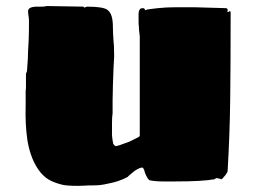

<svg xmlns="http://www.w3.org/2000/svg" viewBox="-20 -600 840 636"><path d="M191 13Q168 8 149 -1Q130 -10 114 -29Q82 -69 71 -134Q63 -187 65 -250V-294Q65 -303 66 -308V-328V-346V-356L69 -363Q69 -364 69.5 -366Q70 -368 70 -373Q73 -409 73 -431L75 -468Q76 -493 76 -526Q76 -539 75 -544Q73 -556 73 -563Q73 -578 104 -578H118Q130 -578 134 -580L256 -578Q256 -578 257.5 -576.5Q259 -575 260 -575L268 -578Q320 -578 335 -568Q345 -561 349.5 -547Q354 -533 354 -509Q354 -493 356 -465Q358 -451 358 -421V-411Q356 -382 354 -316L353 -268V-225Q351 -213 351 -193V-178V-163Q350 -149 355 -124Q360 -116 364 -116Q370 -116 409 -131L433 -143Q443 -147 443 -151V-480Q440 -501 440 -513Q439 -518 439 -528V-543V-553Q439 -565 444 -570Q446 -573 454 -573Q456 -573 458 -571.5Q460 -570 460 -568V-566Q470 -570 503 -573Q530 -576 563 -576H588H604H623L728 -573Q730 -573 731.5 -572Q733 -571 733 -570Q734 -570 734 -569Q734 -568 734 -568V-563Q733 -563 733 -560L738 -561Q739 -563 741 -563Q744 -563 744 -558Q744 -383 742.5 -267.5Q741 -152 734 -34Q734 -29 726 -19Q722 -14 719 -11Q718 -9 716 -8Q714 -7 713 -6Q712 -7 706 -8.5Q700 -10 696 -10L693 -8Q691 -6 689 -6Q649 1 563 1H519Q494 1 475 -3Q468 -8 460 -28Q459 -35 456 -40Q454 -45 451 -45Q443 -45 426 -34Q424 -32 420.5 -29.5Q417 -27 414 -24Q406 -18 403 -14Q376 1 339 8Q314 14 293 14Q270 14 259 15Q219 17 191 13Z"/></svg>

Font: Sigmar One
Style: Regular
Weight: 400
Designer: Vernon Adams
Foundry: Vernon Adams
Version: Version 2.000